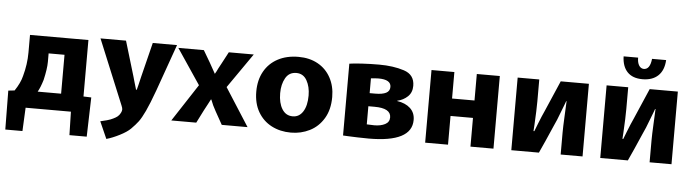

<svg xmlns="http://www.w3.org/2000/svg" viewBox="-52 -941 4947 1372"><g transform="rotate(5 2421.5 -255.0)"><path d="M608 -86 600 196H476L472 28H147L139 196H16L13 -83L58 -88Q97 -146 109 -196Q133 -282 133 -367V-493H552V-88ZM258 -181Q241 -125 223 -94H391V-373H277V-312Q277 -263 258 -181Z M904 -230 922 -169H927Q933 -189 950 -263L1012 -512H1186L1067 -177Q1031 -78 1006 -25Q981 28 961.5 54Q942 80 911 111Q886 136 835 162Q784 188 741 200L687 78Q707 74 734 66.5Q761 59 778 50Q797 41 808.5 31.5Q820 22 829 5Q836 -9 836 -19Q836 -30 829 -46L637 -512H820L895 -262Z M1473 -331Q1483 -347 1495 -373L1515 -410L1559 -493H1738L1565 -244L1739 28H1554L1502 -65Q1479 -105 1464 -146H1461L1441 -108L1418 -65L1371 28H1192L1367 -240L1197 -493H1380L1430 -408Z M1779 -231Q1779 -314 1813.5 -375.5Q1848 -437 1911 -470.5Q1974 -504 2059 -504Q2138 -504 2197.5 -471Q2257 -438 2290 -377.5Q2323 -317 2323 -239Q2323 -148 2285 -85Q2247 -22 2185 9Q2123 40 2051 40H2050Q1973 40 1911.5 8Q1850 -24 1814.5 -85Q1779 -146 1779 -231ZM2154 -235Q2154 -298 2128.5 -343Q2103 -388 2053 -388Q2001 -388 1975.5 -343Q1950 -298 1950 -234Q1950 -164 1977 -120.5Q2004 -77 2053 -77H2054Q2100 -77 2127 -119.5Q2154 -162 2154 -235Z M2637 -499Q2739 -499 2816 -474Q2893 -449 2893 -369Q2893 -321 2862.5 -292Q2832 -263 2788 -253V-251Q2848 -242 2882.5 -210Q2917 -178 2917 -126Q2917 34 2608 34Q2572 34 2527 32.5Q2482 31 2462 30L2424 28V-487Q2454 -492 2514 -495.5Q2574 -499 2637 -499ZM2731 -347Q2731 -400 2641 -400Q2625 -400 2587 -396V-290H2627Q2678 -290 2704.5 -303.5Q2731 -317 2731 -347ZM2640 -64Q2686 -64 2717 -80Q2748 -96 2748 -130Q2748 -196 2630 -196H2586V-66Q2618 -64 2640 -64Z M3338 -303V-493H3503V28H3338V-178H3177V28H3013V-493H3177V-303Z M3780 -167 3777 -122H3783L3804 -176Q3828 -237 3844 -271L3940 -493H4142V28H3985V-129Q3985 -168 3989 -248Q3990 -260 3994 -355H3991Q3984 -336 3983 -333L3938 -217Q3932 -202 3918 -172Q3864 -47 3829 28H3631V-493H3786V-337Q3786 -275 3780 -167Z M4523 -633Q4568 -633 4576 -710H4677Q4673 -636 4632 -597.5Q4591 -559 4520 -559Q4449 -559 4411.5 -598.5Q4374 -638 4372 -710H4476Q4476 -675 4488.5 -654.5Q4501 -634 4523 -633ZM4418 -167 4415 -122H4421L4442 -176Q4466 -237 4482 -271L4578 -493H4780V28H4623V-129Q4623 -168 4627 -248Q4628 -260 4632 -355H4629Q4622 -336 4621 -333L4576 -217Q4570 -202 4556 -172Q4502 -47 4467 28H4269V-493H4424V-337Q4424 -275 4418 -167Z"/></g></svg>

Font: Gmarket Sans TTF Bold
Style: Regular
Weight: 700
Designer: Creative Director : Sungho Lee; Art Director : Kiwoong Choi; Project Manager : Sori Yang, Jongwook Yoon; Font Designer :
Foundry: Sandoll Inc.
Version: Version 1.000;hotconv 1.0.109;makeotfexe 2.5.65596